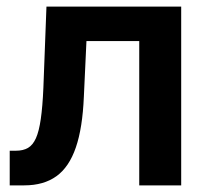

<svg xmlns="http://www.w3.org/2000/svg" viewBox="-20 -559 631 579"><path d="M9.3 0V-104.5H28.3Q49.8 -104.5 64.5 -113Q79.1 -121.6 88.4 -142.3Q97.7 -163.1 103 -200.2Q108.4 -237.3 110.8 -293.9L120.1 -539.1H526.4V0H399.9V-435.1H240.7L232.9 -267.6Q229 -173.3 208.7 -114.3Q188.5 -55.2 150.1 -27.6Q111.8 0 53.2 0Z"/></svg>

Font: Inter 18pt SemiBold
Style: Regular
Weight: 600
Designer: Rasmus Andersson
Foundry: rsms
Version: Version 4.001;git-66647c0bb